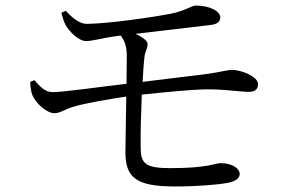

<svg xmlns="http://www.w3.org/2000/svg" viewBox="-20 -696 1040 692"><path d="M89 -401C89 -385 92 -366 96 -355C108 -323 150 -288 175 -288C199 -288 210 -302 251 -313C288 -324 369 -338 435 -348L432 -146C433 -56 470 -24 610 -24C691 -24 764 -30 801 -37C831 -43 844 -54 844 -70C844 -85 822 -108 775 -108C754 -108 732 -90 593 -90C502 -90 487 -108 487 -165C486 -208 488 -284 491 -355C587 -365 676 -374 732 -374C791 -374 846 -365 879 -365C901 -365 910 -377 910 -393C910 -420 850 -444 817 -444C797 -444 781 -437 723 -429L494 -401C496 -438 498 -470 501 -493C504 -514 512 -521 512 -538C512 -548 495 -562 468 -574L739 -606C767 -609 774 -621 774 -634C773 -656 736 -676 685 -676C671 -676 649 -657 593 -646C530 -634 374 -611 294 -610C269 -609 242 -630 217 -657L201 -650C206 -633 210 -617 217 -605C232 -579 265 -548 290 -548C314 -548 350 -559 387 -564L415 -568C429 -549 437 -530 437 -494L436 -394C347 -384 211 -364 170 -364C141 -364 125 -384 104 -407Z"/></svg>

Font: Noto Serif CJK KR
Style: Regular
Weight: 400
Designer: Ryoko NISHIZUKA 西塚涼子 (kana & ideographs); Frank Grießhammer (Latin, Greek & Cyrillic); Wenlong ZHANG 张文龙 (bopomofo); San
Foundry: Adobe
Version: Version 2.001;hotconv 1.1.0;makeotfexe 2.6.0